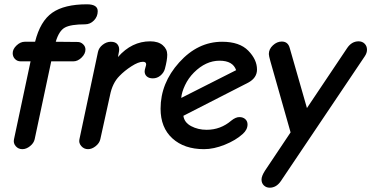

<svg xmlns="http://www.w3.org/2000/svg" viewBox="-20 -687 1725 892"><path d="M84 6Q65 6 53 -8Q41 -22 45 -40L122 -402H76Q60 -402 49.5 -413Q39 -424 39 -440Q39 -459 57 -476Q75 -493 95 -493H143Q167 -589 223 -628Q279 -667 384 -667Q434 -667 434 -635Q434 -610 416.5 -592Q399 -574 375 -574Q309 -574 281.5 -559Q254 -544 239 -493L341 -492Q355 -492 366 -481.5Q377 -471 377 -457Q377 -437 359 -419.5Q341 -402 321 -402H218L141 -40Q137 -22 119.5 -8Q102 6 84 6Z M389 6Q370 6 357.5 -8.5Q345 -23 349 -40L435 -445Q439 -465 457 -479Q475 -493 495 -493Q517 -493 526.5 -480Q536 -467 533 -449L528 -422Q592 -495 678 -495Q715 -495 736 -477Q757 -459 757 -433Q757 -408 746 -367Q741 -349 725.5 -336Q710 -323 690 -323Q672 -323 662 -332Q652 -341 652 -355Q652 -362 655.5 -373Q659 -384 659 -388Q659 -400 644 -400Q623 -400 590.5 -379Q558 -358 535 -334Q502 -301 491 -244L446 -40Q442 -22 424.5 -8Q407 6 389 6Z M928 6Q836 6 781 -44Q726 -94 726 -182Q726 -301 812.5 -397Q899 -493 1012 -493Q1093 -493 1133.5 -451.5Q1174 -410 1174 -364Q1174 -325 1133 -303L832 -149Q836 -118 868 -101Q900 -84 940 -84Q1005 -84 1055 -127Q1075 -143 1092 -143Q1109 -143 1119.5 -133.5Q1130 -124 1130 -109Q1130 -84 1107 -64Q1075 -35 1024 -14.5Q973 6 928 6ZM822 -232 1077 -361Q1062 -405 1000 -405Q936 -405 881 -350Q855 -324 839.5 -291Q824 -258 822 -232Z M1233 185Q1217 185 1206 174.5Q1195 164 1195 147Q1195 131 1211 106L1330 -72L1236 -403Q1229 -428 1229 -436Q1229 -459 1248 -476.5Q1267 -494 1289 -494Q1318 -494 1326 -464L1406 -185L1593 -464Q1614 -495 1646 -495Q1663 -495 1674 -484Q1685 -473 1685 -456Q1685 -441 1675 -426L1285 154Q1264 185 1233 185Z"/></svg>

Font: Comic Neue
Style: Bold Italic
Weight: 700
Italic angle: -12°
Designer: Craig Rozynski
Foundry: Craig Rozynski
Version: Version 2.003